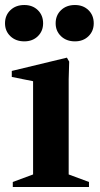

<svg xmlns="http://www.w3.org/2000/svg" viewBox="-23 -746 399 766"><path d="M28 0V-20L109 -50V-422L24 -439V-463L244 -516L253 -500L251 -430V-50L332 -20V0ZM276 -581Q242 -581 220.5 -601.5Q199 -622 199 -653Q199 -685 220.5 -705.5Q242 -726 276 -726Q309 -726 330 -705.5Q351 -685 351 -653Q351 -622 330 -601.5Q309 -581 276 -581ZM74 -581Q40 -581 18.5 -601.5Q-3 -622 -3 -653Q-3 -685 18.5 -705.5Q40 -726 74 -726Q107 -726 128 -705.5Q149 -685 149 -653Q149 -622 128 -601.5Q107 -581 74 -581Z"/></svg>

Font: Wittgenstein
Style: Bold
Weight: 700
Designer: Jörg Drees
Foundry: Jörg Drees
Version: Version 1.303; ttfautohint (v1.8.4.7-5d5b)